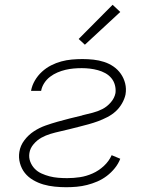

<svg xmlns="http://www.w3.org/2000/svg" viewBox="-20 -775 640 803"><path d="M257 8Q233 8 208.5 5.5Q184 3 161.5 -3.5Q139 -10 118.5 -22Q98 -34 84 -51.5Q70 -69 63.5 -92.5Q57 -116 61 -140Q65 -166 82 -188.5Q99 -211 122 -226Q145 -241 170.5 -250Q196 -259 221 -266Q246 -273 271.5 -279.5Q297 -286 323 -292L325 -293Q346 -298 367.5 -303.5Q389 -309 408.5 -319Q428 -329 443.5 -347Q459 -365 463 -386Q465 -403 460.5 -419.5Q456 -436 445.5 -448.5Q435 -461 420.5 -469Q406 -477 389.5 -481.5Q373 -486 356 -488Q339 -490 322 -490Q305 -490 288 -488.5Q271 -487 254 -483Q237 -479 220.5 -472Q204 -465 189.5 -454Q175 -443 165 -427.5Q155 -412 152 -395H110V-396Q114 -418 126 -438.5Q138 -459 155.5 -475Q173 -491 193.5 -501.5Q214 -512 236 -518Q258 -524 280.5 -526Q303 -528 325 -528Q348 -528 371 -525.5Q394 -523 415.5 -516Q437 -509 455 -496.5Q473 -484 485.5 -466Q498 -448 503.5 -426Q509 -404 505 -380Q501 -361 490 -342Q479 -323 463.5 -309Q448 -295 428.5 -285Q409 -275 390 -268Q371 -261 351 -255.5Q331 -250 311 -245Q291 -240 271.5 -235Q252 -230 231.5 -225.5Q211 -221 191 -215Q171 -209 153 -199Q135 -189 120.5 -172Q106 -155 103 -135Q100 -116 106.5 -99Q113 -82 125 -69.5Q137 -57 153.5 -49.5Q170 -42 187.5 -37.5Q205 -33 223.5 -31.5Q242 -30 261 -30Q288 -30 314.5 -34Q341 -38 367 -49.5Q393 -61 414.5 -81Q436 -101 447 -126L483 -111Q475 -90 460 -71.5Q445 -53 426.5 -39Q408 -25 387 -16Q366 -7 344.5 -1.5Q323 4 301 6Q279 8 257 8ZM335 -588 309 -612 451 -755 483 -725Z"/></svg>

Font: Iosevka Extralight Extended
Style: Italic
Weight: 200
Width: 7
Italic angle: -9°
Monospace: yes
Designer: Belleve Invis
Foundry: Belleve Invis
Version: Version 32.5.0; ttfautohint (v1.8.4)